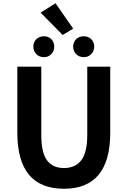

<svg xmlns="http://www.w3.org/2000/svg" viewBox="-20 -1152 788 1186"><path d="M375 14Q87 14 87 -333V-740H235V-320Q235 -209 270.5 -161.5Q306 -114 375 -114Q445 -114 482 -162Q519 -210 519 -320V-740H661V-333Q661 14 375 14ZM432 -975 367 -936 231 -1074 323 -1132ZM297 -817.5Q279 -799 251 -799Q223 -799 204.5 -817.5Q186 -836 186 -864Q186 -892 204.5 -910Q223 -928 251 -928Q279 -928 297 -910Q315 -892 315 -864Q315 -836 297 -817.5ZM543.5 -817.5Q525 -799 497 -799Q469 -799 450.5 -817.5Q432 -836 432 -864Q432 -892 450.5 -910Q469 -928 497 -928Q525 -928 543.5 -910Q562 -892 562 -864Q562 -836 543.5 -817.5Z"/></svg>

Font: Noto Sans Korean Bold
Style: Bold
Weight: 700
Designer: Ryoko NISHIZUKA  (kana & ideographs); Paul D. Hunt (Latin, Greek & Cyrillic); Wenlong ZHANG  (bopomofo); Sandoll Communi
Foundry: Adobe Systems Incorporated
Version: Version 1.000;PS 1;hotconv 1.0.78;makeotf.lib2.5.61930